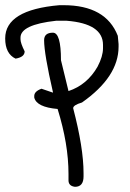

<svg xmlns="http://www.w3.org/2000/svg" viewBox="-25 -677 500 740"><path d="M204 -657H220Q383 -657 429 -539L432 -507V-497Q432 -381 291 -282Q257 -272 257 -260Q297 -107 297 -10V3Q297 43 264 43Q239 40 239 18V-7Q239 -122 197 -257Q116 -264 107 -301V-307Q107 -325 135 -335L179 -320V-322Q145 -470 145 -522Q145 -551 179 -551Q210 -551 210 -445L239 -326Q311 -350 351 -420Q372 -460 372 -491V-504Q372 -586 232 -597H191Q54 -582 54 -532V-526Q54 -511 70 -479Q70 -457 35 -451Q-5 -470 -5 -529Q-5 -639 204 -657Z"/></svg>

Font: Just Me Again Down Here
Style: Regular
Weight: 400
Designer: Kimberly Geswein
Foundry: Kimberly Geswein
Version: Version 1.002 2007